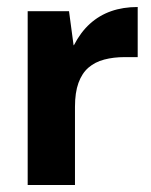

<svg xmlns="http://www.w3.org/2000/svg" viewBox="-20 -528 431 548"><path d="M59 0V-496H177L190 -399H191Q210 -436 236.5 -460Q263 -484 297 -496Q331 -508 373 -508V-365H336Q304 -365 277.5 -358Q251 -351 232.5 -335Q214 -319 204 -291.5Q194 -264 194 -223V0Z"/></svg>

Font: DM Sans 28pt
Style: Bold
Weight: 700
Version: Version 4.004;gftools[0.9.30]